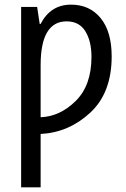

<svg xmlns="http://www.w3.org/2000/svg" viewBox="-20 -567 543 827"><path d="M155 -464H151L140 -537H71V240H155V10Q276 4 368.5 -81.5Q461 -167 461 -324Q461 -431 413.5 -489Q366 -547 286 -547Q198 -547 155 -464ZM374 -322Q374 -199 306 -132Q238 -65 155 -62V-286Q155 -475 267 -475Q321 -475 347.5 -432.5Q374 -390 374 -322Z"/></svg>

Font: Noto Sans Display SemiCondensed
Style: Regular
Weight: 400
Width: 4
Designer: Monotype Design team
Foundry: Monotype Imaging Inc.
Version: 1.000